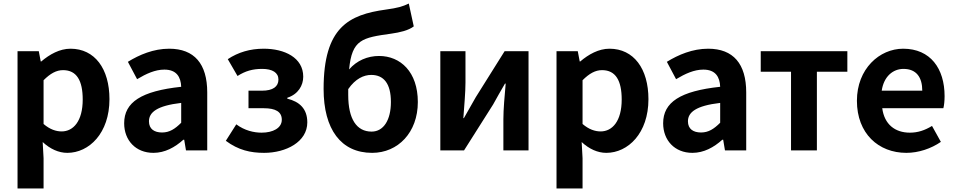

<svg xmlns="http://www.w3.org/2000/svg" viewBox="-20 -849 5395 1084"><path d="M79 215H226V44L221 -47C263 -8 311 14 360 14C483 14 598 -97 598 -289C598 -461 515 -574 378 -574C317 -574 260 -542 213 -502H210L199 -560H79ZM328 -107C297 -107 262 -118 226 -149V-396C264 -434 298 -453 336 -453C413 -453 447 -394 447 -287C447 -165 394 -107 328 -107Z M846 14C911 14 967 -17 1015 -60H1020L1030 0H1150V-327C1150 -489 1077 -574 935 -574C847 -574 767 -540 702 -500L754 -402C806 -433 856 -456 908 -456C977 -456 1001 -414 1003 -359C778 -335 681 -272 681 -153C681 -57 746 14 846 14ZM895 -101C852 -101 821 -120 821 -164C821 -215 866 -252 1003 -268V-156C968 -121 937 -101 895 -101Z M1471 14C1595 14 1715 -48 1715 -158C1715 -235 1671 -275 1602 -292V-297C1664 -317 1692 -367 1692 -416C1692 -524 1586 -574 1469 -574C1392 -574 1325 -554 1266 -515L1321 -420C1365 -448 1406 -460 1460 -460C1518 -460 1552 -439 1552 -400C1552 -360 1521 -337 1459 -337H1383V-238H1469C1536 -238 1571 -218 1571 -173C1571 -126 1521 -100 1457 -100C1413 -100 1361 -112 1314 -147L1255 -54C1326 -1 1395 14 1471 14Z M2081 14C2227 14 2339 -101 2339 -273C2339 -443 2241 -533 2120 -533C2055 -533 1994 -507 1951 -457C1967 -627 2025 -636 2189 -659C2238 -666 2286 -677 2316 -700L2288 -829C2253 -812 2225 -804 2159 -795C1949 -766 1807 -695 1807 -347C1807 -119 1905 14 2081 14ZM1946 -346C1987 -405 2034 -426 2076 -426C2146 -426 2187 -378 2187 -273C2187 -172 2146 -106 2078 -106C1994 -106 1946 -176 1946 -313Z M2466 0H2600L2764 -259C2782 -291 2811 -344 2831 -377H2835C2829 -307 2822 -233 2822 -176V0H2964V-560H2829L2666 -300C2648 -268 2618 -216 2599 -182H2596C2601 -252 2608 -327 2608 -383V-560H2466Z M3122 215H3269V44L3264 -47C3306 -8 3354 14 3403 14C3526 14 3641 -97 3641 -289C3641 -461 3558 -574 3421 -574C3360 -574 3303 -542 3256 -502H3253L3242 -560H3122ZM3371 -107C3340 -107 3305 -118 3269 -149V-396C3307 -434 3341 -453 3379 -453C3456 -453 3490 -394 3490 -287C3490 -165 3437 -107 3371 -107Z M3889 14C3954 14 4010 -17 4058 -60H4063L4073 0H4193V-327C4193 -489 4120 -574 3978 -574C3890 -574 3810 -540 3745 -500L3797 -402C3849 -433 3899 -456 3951 -456C4020 -456 4044 -414 4046 -359C3821 -335 3724 -272 3724 -153C3724 -57 3789 14 3889 14ZM3938 -101C3895 -101 3864 -120 3864 -164C3864 -215 3909 -252 4046 -268V-156C4011 -121 3980 -101 3938 -101Z M4446 0H4592V-444H4764V-560H4275V-444H4446Z M5097 14C5166 14 5237 -10 5292 -48L5242 -138C5201 -113 5162 -100 5117 -100C5033 -100 4973 -147 4961 -238H5306C5310 -252 5313 -279 5313 -306C5313 -462 5233 -574 5079 -574C4946 -574 4818 -461 4818 -280C4818 -95 4940 14 5097 14ZM4958 -337C4970 -418 5022 -460 5081 -460C5154 -460 5187 -412 5187 -337Z"/></svg>

Font: Noto Sans CJK TC
Style: Bold
Weight: 700
Designer: Ryoko NISHIZUKA 西塚涼子 (kana, bopomofo & ideographs); Paul D. Hunt (Latin, Greek & Cyrillic); Sandoll Communications 산돌커뮤니
Foundry: Adobe
Version: Version 2.004;hotconv 1.0.118;makeotfexe 2.5.65603